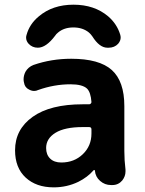

<svg xmlns="http://www.w3.org/2000/svg" viewBox="-20 -806 615 815"><path d="M175.8 -177.7Q175.8 -149.4 192.9 -132.8Q210 -116.2 240.2 -116.2Q294.9 -116.2 331.5 -151.4Q368.2 -186.5 368.2 -239.3V-256.8Q368.2 -266.6 358.4 -266.6H331.1Q254.9 -266.6 215.3 -242.2Q175.8 -217.8 175.8 -177.7ZM282.2 -556.6Q401.4 -556.6 454.6 -508.8Q507.8 -460.9 507.8 -355.5V-165Q507.8 -126 512.7 -85.9Q512.7 -82 512.7 -78.1Q512.7 -57.6 499 -40Q482.4 -20.5 457 -20.5H451.2Q424.8 -20.5 404.8 -38.1Q384.8 -55.7 382.8 -82Q381.8 -84 380.4 -84.5Q378.9 -85 377 -83Q351.6 -53.7 312.5 -34.2Q263.7 -10.7 208 -10.7Q133.8 -10.7 88.9 -52.2Q43.9 -93.8 43.9 -168Q43.9 -256.8 118.7 -310.1Q193.4 -363.3 331.1 -363.3H358.4Q362.3 -363.3 365.2 -366.2Q368.2 -369.1 368.2 -373Q365.2 -414.1 349.6 -429.7Q330.1 -448.2 279.3 -448.2Q210 -448.2 141.6 -423.8Q133.8 -419.9 125 -419.9Q114.3 -419.9 103.5 -425.8Q85 -434.6 82 -455.1Q80.1 -461.9 80.1 -468.8Q80.1 -485.4 87.9 -501Q99.6 -521.5 122.1 -530.3Q198.2 -556.6 282.2 -556.6ZM490.2 -659.2Q492.2 -652.3 492.2 -646.5Q492.2 -632.8 481.4 -620.1Q465.8 -603.5 441.4 -603.5H435.5Q402.3 -603.5 372.1 -651.4Q366.2 -660.2 357.4 -668Q331.1 -689.5 291.5 -689.5Q252 -689.5 226.6 -668Q218.8 -662.1 213.9 -654.3Q175.8 -603.5 140.6 -603.5Q117.2 -603.5 101.6 -620.1Q90.8 -631.8 90.8 -646.5Q90.8 -652.3 92.8 -658.2Q105.5 -704.1 144.5 -736.3Q203.1 -786.1 292 -786.1Q380.9 -786.1 439.5 -736.3Q476.6 -704.1 490.2 -659.2Z"/></svg>

Font: Gen Jyuu GothicX Bold
Style: Bold
Weight: 700
Designer: Ryoko NISHIZUKA (kana &amp; ideographs); Paul D. Hunt (Latin, Greek &amp; Cyrillic); Wenlong ZHANG (bopomofo); Sandoll C
Version: Version 1.058.20140828